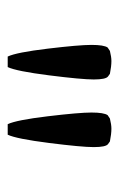

<svg xmlns="http://www.w3.org/2000/svg" viewBox="77 -820 316 511"><g transform="rotate(90 235.5 -565.0)"><path d="M184 -694Q192 -688 192 -656Q192 -624 181 -537Q170 -450 159 -427H131Q120 -450 110 -533.5Q100 -617 100 -650Q100 -683 107 -693L116 -699Q132 -703 143 -703Q157 -703 177 -699ZM364 -694Q372 -688 372 -656Q372 -624 361 -537Q350 -450 339 -427H311Q300 -450 290 -533.5Q280 -617 280 -650Q280 -683 287 -693L296 -699Q312 -703 323 -703Q337 -703 357 -699Z"/></g></svg>

Font: Asul
Style: Regular
Weight: 400
Designer: Mariela Monsalve
Foundry: Mariela Monsalve
Version: Version 1.002